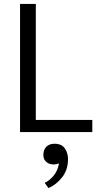

<svg xmlns="http://www.w3.org/2000/svg" viewBox="-20 -670 515 974"><path d="M279.2 158.3Q268.3 164.2 251.7 164.2Q229.2 164.2 214.6 151.2Q200 138.3 200 115.8Q200 90 215 74.6Q230 59.2 256.7 59.2Q292.5 59.2 308.8 82.5Q325 105.8 325 137.5Q325 191.7 295 229.6Q265 267.5 225.8 284.2L206.7 257.5Q232.5 245.8 253.3 219.6Q274.2 193.3 279.2 158.3ZM81.7 0V-650H161.7V-61.7H448.3V0Z"/></svg>

Font: Boon
Style: Regular
Weight: 400
Designer: Sungsit Sawaiwan
Foundry: FontUni
Version: Version 3.0